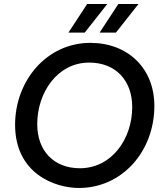

<svg xmlns="http://www.w3.org/2000/svg" viewBox="-20 -924 811 954"><path d="M372 10C588 10 747 -173 747 -398C747 -585 615 -711 429 -711C212 -711 55 -523 55 -304C55 -62 252 10 372 10ZM377 -88C247 -88 165 -175 165 -307C165 -465 266 -613 423 -613C556 -613 637 -523 637 -392C637 -234 535 -88 377 -88ZM401 -762 513 -904H413L320 -762ZM556 -762 668 -904H568L475 -762Z"/></svg>

Font: Fixel Display 20240404 Medium
Style: Italic
Weight: 500
Italic angle: -10°
Designer: AlfaBravo + MacPaw
Foundry: Kyrylo Tkachov, Marchela Mozhyna, Serhii Makarenko, Maria Weinstein, Zakhar Kryvoshyya
Version: Version 1.211;Glyphs 3.2 (3225)